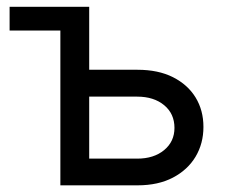

<svg xmlns="http://www.w3.org/2000/svg" viewBox="-20 -556 676 576"><path d="M8.8 -464.4V-535.6H200.2V-464.4ZM234.9 -346.7H392.6Q454.6 -346.7 498.8 -324.5Q543 -302.2 566.7 -263.7Q590.3 -225.1 590.3 -175.3Q590.3 -125.5 566.7 -85.9Q543 -46.4 498.8 -23.2Q454.6 0 392.6 0H161.1V-535.6H247.6V-80.1H391.6Q441.4 -80.1 472.4 -105.7Q503.4 -131.3 503.4 -172.4Q503.4 -214.8 472.4 -240.5Q441.4 -266.1 391.6 -266.1H234.9Z"/></svg>

Font: Inter 20pt
Style: Regular
Weight: 400
Version: Version 4.001;git-66647c0bb